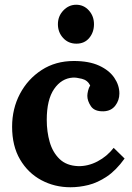

<svg xmlns="http://www.w3.org/2000/svg" viewBox="-20 -773 558 809"><path d="M277 16Q210 16 154 -14Q98 -44 64.5 -101Q31 -158 31 -239Q31 -315 64 -377.5Q97 -440 155.5 -478Q214 -516 291 -516Q355 -516 397.5 -496.5Q440 -477 461.5 -445.5Q483 -414 483 -379Q483 -350 465.5 -327.5Q448 -305 416 -304Q378 -303 363 -325.5Q348 -348 348 -369Q348 -378 351 -390.5Q354 -403 360 -413Q349 -435 325 -441Q301 -447 287 -446Q239 -443 208 -398Q177 -353 177 -268Q177 -218 189.5 -174.5Q202 -131 231 -103Q260 -75 309 -73Q351 -72 391 -93Q431 -114 459 -150L505 -105Q469 -55 430 -29Q391 -3 352.5 6.5Q314 16 277 16ZM302 -589Q268 -589 246 -613Q224 -637 224 -671Q224 -705 247 -729Q270 -753 301 -753Q333 -753 354.5 -729Q376 -705 376 -671Q376 -637 356 -613Q336 -589 302 -589Z"/></svg>

Font: Lora
Style: Bold
Weight: 700
Designer: Olga Karpushina, Alexei Vanyashin (Cyrillic)
Foundry: Cyreal
Version: Version 3.006; ttfautohint (v1.8.4.7-5d5b);gftools[0.9.30]